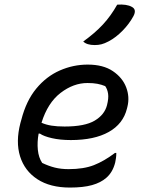

<svg xmlns="http://www.w3.org/2000/svg" viewBox="-20 -834 640 865"><path d="M375 -543Q445 -543 488.5 -513.5Q532 -484 548.5 -440.5Q565 -397 554 -353L552 -345Q535 -276 470 -239.5Q405 -203 299 -203Q251 -203 214 -211.5Q177 -220 160 -232H154Q147 -194 150.5 -159Q154 -124 170 -100Q199 -86 227 -79Q255 -72 289 -72Q357 -72 403 -90Q449 -108 498 -145H504Q504 -132 502.5 -122Q501 -112 499 -102Q488 -58 459 -33Q434 -11 394.5 0Q355 11 295 11Q206 11 148.5 -26.5Q91 -64 70.5 -129.5Q50 -195 72 -280L76 -294Q98 -380 143.5 -435Q189 -490 249.5 -516.5Q310 -543 375 -543ZM374 -460Q311 -460 253 -415.5Q195 -371 167 -281Q187 -272 212 -268Q237 -264 271 -264Q362 -264 406.5 -290.5Q451 -317 462 -360Q470 -391 467 -411.5Q464 -432 454 -446Q437 -453 418.5 -456.5Q400 -460 374 -460ZM508 -813Q551 -816 574 -803Q597 -791 581 -761Q562 -726 532 -695.5Q502 -665 470 -648Q451 -638 437 -634.5Q423 -631 407 -631Q371 -631 355 -647Q408 -685 444 -724Q480 -763 508 -813Z"/></svg>

Font: Recursive Sn Csl St
Style: Italic
Weight: 400
Italic angle: -15°
Version: Version 1.079;hotconv 1.0.112;makeotfexe 2.5.65598; ttfautoh